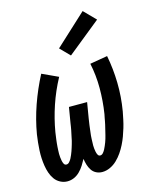

<svg xmlns="http://www.w3.org/2000/svg" viewBox="-117 -845 733 929"><g transform="rotate(-15 250.0 -380.5)"><path d="M105 8Q86 8 69 -1Q52 -10 41.5 -25Q31 -40 25 -57.5Q19 -75 16 -94Q13 -113 12 -132Q11 -151 12 -171Q13 -191 15 -210.5Q17 -230 20 -250Q32 -321 56.5 -391Q81 -461 116 -528L196 -491Q163 -430 141.5 -366Q120 -302 109 -237Q108 -228 106.5 -219Q105 -210 104 -201Q103 -192 102 -183.5Q101 -175 100.5 -166Q100 -157 99.5 -148Q99 -139 99 -130.5Q99 -122 100 -113.5Q101 -105 102.5 -96.5Q104 -88 108 -80Q112 -72 121 -72Q129 -72 135.5 -79.5Q142 -87 146 -94.5Q150 -102 153.5 -110.5Q157 -119 160 -127Q163 -135 165.5 -143.5Q168 -152 170.5 -160Q173 -168 175 -176.5Q177 -185 178.5 -193.5Q180 -202 182 -210Q184 -218 185.5 -226.5Q187 -235 188.5 -243.5Q190 -252 191 -260L204 -338H295L282 -260Q281 -252 279.5 -243.5Q278 -235 277 -226.5Q276 -218 275 -210Q274 -202 273 -193.5Q272 -185 271 -176.5Q270 -168 270 -160Q270 -152 269.5 -143.5Q269 -135 269 -127Q269 -119 270 -111Q271 -103 272.5 -95Q274 -87 278 -79.5Q282 -72 290 -72Q298 -72 304.5 -79.5Q311 -87 315 -95Q319 -103 322.5 -111Q326 -119 329 -127Q332 -135 334.5 -143.5Q337 -152 339 -160Q341 -168 343 -176.5Q345 -185 347 -193Q349 -201 351 -209.5Q353 -218 354.5 -226.5Q356 -235 357.5 -243Q359 -251 361 -260Q371 -324 371 -388Q371 -452 358 -513L446 -528Q459 -461 460.5 -391Q462 -321 450 -250Q446 -230 442 -210.5Q438 -191 432 -171Q426 -151 419 -132Q412 -113 402.5 -94Q393 -75 381 -57.5Q369 -40 353.5 -25Q338 -10 318.5 -1Q299 8 279 8Q263 8 249 1Q235 -6 226.5 -19Q218 -32 213.5 -47Q209 -62 207 -77Q199 -62 189.5 -47Q180 -32 167 -19Q154 -6 138 1Q122 8 105 8ZM278 -576 231 -624 388 -769 445 -711Z"/></g></svg>

Font: Iosevka SS04 Medium Oblique
Style: Regular
Weight: 500
Italic angle: -9°
Monospace: yes
Designer: Belleve Invis
Foundry: Belleve Invis
Version: Version 19.0.0; ttfautohint (v1.8.4)